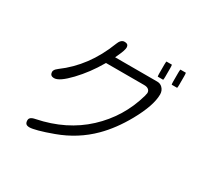

<svg xmlns="http://www.w3.org/2000/svg" viewBox="-170 -995 1339 1280"><g transform="rotate(30 500.0 -355.5)"><path d="M766.1 -773.9Q764.2 -766.6 764.2 -749V-682.6Q764.2 -666 766.1 -657.7H808.1Q810.1 -665 810.1 -682.6V-749Q810.1 -765.6 808.1 -773.9ZM915.5 -657.7Q917.5 -665 917.5 -682.6V-749Q917.5 -765.6 915.5 -773.9H873.5Q871.6 -764.6 871.6 -749V-682.6Q871.6 -666 873.5 -657.7ZM455.6 -627.4 462.4 -642.1Q478 -675.3 483.9 -693.6Q489.7 -711.9 489.7 -719.7Q489.7 -734.4 482.7 -741.5Q475.6 -748.5 458 -748.5Q431.2 -748.5 415 -705.6V-705.1Q332.5 -492.7 166.5 -370.6Q148.9 -357.4 143.6 -346.7Q140.1 -340.3 140.1 -335.9Q140.1 -318.8 147.9 -311Q155.8 -303.2 172.9 -303.2Q212.4 -303.2 287.1 -381.8Q361.8 -460.4 418.9 -559.1L421.9 -564H715.8Q740.7 -564 752 -552.2Q761.2 -543.5 761.2 -528.3V-527.3L755.9 -502.9Q702.6 -314.9 559.8 -182.1Q417 -49.3 202.1 -5.4Q176.3 -0.5 166 9.8Q158.7 17.1 158.7 27.3Q158.7 46.4 167 54.7Q175.3 63 194.3 63Q213.4 63 256.8 51.3Q300.3 39.6 364.3 16.1Q511.7 -37.6 618.2 -144Q698.7 -224.1 763.7 -340.8Q839.4 -477.1 839.4 -562.5Q839.4 -591.8 819.8 -611.3Q803.7 -627.4 780.3 -627.4Z"/></g></svg>

Font: YuPearl-ExtraLight
Style: ExtraLight
Weight: 200
Designer: Max Yao
Foundry: Max-Everyday
Version: Version 1.011; ttfautohint (v1.8.3)